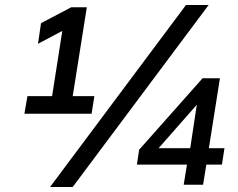

<svg xmlns="http://www.w3.org/2000/svg" viewBox="-20 -734 944 763"><path d="M77 -282 89 -352H187L231 -633L267 -632L131 -560L143 -642L263 -705H325L269 -352H355L344 -282ZM269 9H179L719 -714H809ZM710 0 723 -80H524L533 -139L785 -423H854L810 -145H872L862 -80H800L787 0ZM736 -145 765 -337H779L597 -130L596 -145Z"/></svg>

Font: Mulish ExtraLight SemiBold
Style: Italic
Weight: 600
Italic angle: -9°
Version: Version 3.603